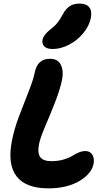

<svg xmlns="http://www.w3.org/2000/svg" viewBox="-20 -1036 580 1065"><path d="M272 -764.2Q240.7 -764.2 226.3 -778.1Q211.9 -792 215.8 -814.9Q222.2 -844.2 259.8 -873Q284.2 -891.6 298.6 -909.7Q313 -927.7 329.1 -958Q347.2 -990.2 368.9 -1003.2Q390.6 -1016.1 420.9 -1016.1Q459 -1016.1 475.1 -995.6Q491.2 -975.1 483.9 -936Q474.6 -891.1 441.2 -851.1Q407.7 -811 362.1 -787.6Q316.4 -764.2 272 -764.2ZM249 8.8Q122.6 8.8 71.3 -58.8Q20 -126.5 46.9 -258.8Q59.1 -320.8 85.9 -392.1Q112.8 -463.4 138.4 -527.3Q164.1 -591.3 172.9 -634.8Q188 -710 257.8 -710Q301.3 -710 317.6 -676Q334 -642.1 324.2 -594.2Q313.5 -540 285.2 -468.3Q256.8 -396.5 230 -333.5Q203.1 -270.5 196.8 -237.8Q186.5 -189.5 202.4 -165.8Q218.3 -142.1 265.1 -142.1Q301.8 -142.1 332 -150.9Q362.3 -159.7 378.7 -170.2Q395 -180.7 415 -189.5Q435.1 -198.2 453.1 -198.2Q480 -198.2 492.2 -177.7Q504.4 -157.2 499 -127Q488.8 -75.2 425.8 -35.2Q354.5 8.8 249 8.8Z"/></svg>

Font: Shantell Sans Normal
Style: Bold Italic
Weight: 700
Italic angle: -11.31°
Designer: Stephen Nixon, Anya Danilova, Shantell Martin
Foundry: Arrow Type
Version: Version 1.006;[559af2be0]